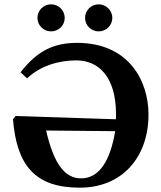

<svg xmlns="http://www.w3.org/2000/svg" viewBox="-20 -856 742 887"><path d="M105 -494C166 -552 252 -577 332 -577C433 -577 516 -505 516 -327C516 -317 516 -314 515 -305L52 -320L40 -305C57 -92 142 11 348 11C546 11 666 -131 666 -327C666 -485 573 -658 336 -658C227 -658 151 -620 75 -522ZM512 -250C490 -115 439 -32 355 -32C280 -32 229 -97 193 -253ZM153 -773C153 -739 181 -711 216 -711C251 -711 279 -739 279 -773C279 -808 251 -836 216 -836C181 -836 153 -808 153 -773ZM373 -773C373 -739 401 -711 436 -711C470 -711 499 -739 499 -773C499 -808 470 -836 436 -836C401 -836 373 -808 373 -773Z"/></svg>

Font: Libertinus Sans
Style: Bold
Weight: 700
Designer: Philipp H. Poll, Khaled Hosny
Foundry: Caleb Maclennan
Version: Version 7.050;RELEASE